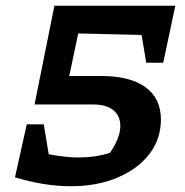

<svg xmlns="http://www.w3.org/2000/svg" viewBox="-20 -636 642 667"><path d="M226 11Q180 11 130.5 3Q81 -5 32 -20L74 -118Q125 -104 170 -96.5Q215 -89 255 -89Q311 -89 362 -105Q380 -131 389 -154.5Q398 -178 398 -198Q398 -233 374 -253Q350 -273 304 -273H100L169 -372H331Q432 -372 485.5 -333Q539 -294 539 -221Q539 -153 499 -101Q459 -49 388 -19Q317 11 226 11ZM163 -18 32 -20 73 -204H132ZM100 -273 169 -616H272L206 -303ZM540 -513 198 -521 169 -616H560ZM488 -418 455 -616H589L547 -418Z"/></svg>

Font: Piazzolla Thin ExtraBold
Style: Italic
Weight: 800
Italic angle: -11.3°
Version: Version 2.005